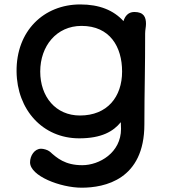

<svg xmlns="http://www.w3.org/2000/svg" viewBox="-20 -622 776 883"><path d="M118.2 124.5C118.2 187.5 258.3 241.2 355.5 241.2C460.9 241.2 644 204.6 644 -50.3C644 -123.5 645 -199.2 646 -263.7C647 -329.1 647.5 -395 647.5 -468.3C647.5 -484.4 651.4 -498 651.4 -512.2C651.4 -543 641.6 -566.9 597.7 -566.9C568.4 -566.9 554.2 -545.9 547.9 -524.9C502.4 -574.7 437.5 -601.6 349.1 -601.6C181.6 -601.6 54.2 -480 56.2 -293C58.1 -117.2 176.3 14.2 344.2 14.2C447.8 14.2 501.5 -18.1 535.6 -60.1C535.6 -49.8 536.6 -38.6 536.6 -29.3C536.6 80.6 436.5 137.7 358.4 137.7C279.3 137.7 242.2 105 209 75.2C198.7 66.9 180.2 62 168.9 62C138.7 62 118.2 94.2 118.2 124.5ZM165 -293C165 -410.2 239.7 -502.9 355 -502.9C485.4 -502.9 541.5 -406.7 541.5 -293C541.5 -176.8 473.6 -90.8 347.7 -90.8C236.3 -90.8 165 -176.8 165 -293Z"/></svg>

Font: Autour One
Style: Regular
Weight: 400
Designer: Eben Sorkin
Foundry: Eben Sorkin
Version: Version 1.002